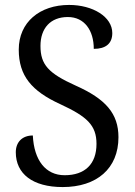

<svg xmlns="http://www.w3.org/2000/svg" viewBox="-20 -746 546 778"><path d="M234 12C372 12 460 -63 460 -190C460 -286 408 -345 287 -399C176 -449 144 -484 144 -560C144 -631 184 -677 255 -677C322 -677 360 -623 360 -548C408 -548 435 -569 435 -612C435 -678 356 -726 260 -726C141 -726 56 -656 56 -545C56 -439 108 -377 224 -324C332 -274 371 -239 371 -163C371 -81 324 -36 242 -36C165 -36 118 -96 113 -197C70 -197 44 -170 44 -129C44 -42 112 12 234 12Z"/></svg>

Font: Noto Serif Georgian SemiCondensed
Style: Regular
Weight: 400
Width: 4
Designer: Monotype Design Team, Akaki Razmadze
Foundry: Google LLC
Version: Version 2.003